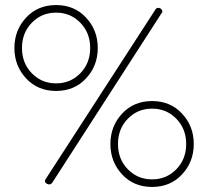

<svg xmlns="http://www.w3.org/2000/svg" viewBox="-20 -730 824 760"><path d="M84 -419Q37 -469 37 -540Q37 -611 84 -661Q130 -710 202 -710Q274 -710 320 -661Q367 -611 367 -540Q367 -469 320 -419Q274 -370 202 -370Q130 -370 84 -419ZM202 -680Q145 -680 106 -640Q67 -600 67 -540Q67 -480 106 -440Q145 -400 202 -400Q259 -400 298 -440Q337 -480 337 -540Q337 -600 298 -640Q259 -680 202 -680ZM162 -23 595 -692Q599 -699 607 -699Q609 -699 615 -697Q628 -686 619 -677L187 -7Q179 4 167 -2Q158 -6 158 -14Q158 -19 162 -23ZM464 -39Q417 -89 417 -160Q417 -231 464 -281Q510 -330 582 -330Q654 -330 700 -281Q747 -231 747 -160Q747 -89 700 -39Q654 10 582 10Q510 10 464 -39ZM582 -300Q525 -300 486 -260Q447 -220 447 -160Q447 -100 486 -60Q525 -20 582 -20Q639 -20 678 -60Q717 -100 717 -160Q717 -220 678 -260Q639 -300 582 -300Z"/></svg>

Font: ClassicType
Style: Regular
Weight: 400
Version: Version 1.004